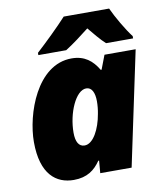

<svg xmlns="http://www.w3.org/2000/svg" viewBox="-86 -836 779 916"><g transform="rotate(-10 303.5 -378.0)"><path d="M134 -606H269C310 -632 349 -662 386 -691C404 -669 440 -625 462 -606H593V-617C563 -656 525 -722 505 -766H285C246 -723 180 -659 134 -617ZM198 10C263 10 300 -19 328 -60H332L327 0H479L596 -553H445L419 -485H415C387 -532 350 -563 287 -563C118 -563 41 -335 41 -201C41 -44 113 10 198 10ZM277 -143C249 -143 235 -168 235 -212C235 -307 280 -410 331 -410C358 -410 371 -382 371 -341C371 -321 369 -300 365 -280C353 -209 319 -143 277 -143Z"/></g></svg>

Font: Noto Sans UI Black
Style: Italic
Weight: 900
Italic angle: -372°
Designer: Monotype Design Team
Foundry: Monotype Imaging Inc.
Version: Version 1.901